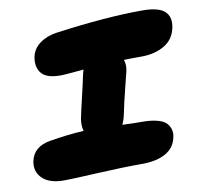

<svg xmlns="http://www.w3.org/2000/svg" viewBox="-71 -761 798 760"><g transform="rotate(-10 328.0 -381.5)"><path d="M127 -77.1Q69.3 -77.1 41 -104Q12.7 -130.9 20 -171.9Q31.7 -230.5 101.1 -241.2Q173.8 -253.4 236.8 -256.8Q230.5 -279.3 234.9 -305.2Q241.2 -336.4 254.6 -393.1Q268.1 -449.7 272 -470.2Q275.9 -488.8 278.8 -496.1Q267.1 -495.1 233.2 -491.9Q199.2 -488.8 185.1 -488.8Q129.4 -488.8 109.1 -513.7Q88.9 -538.6 96.2 -578.1Q102.5 -610.8 131.1 -631.8Q159.7 -652.8 200.2 -658.2Q403.8 -686 547.9 -686Q613.3 -686 637.9 -663.3Q662.6 -640.6 653.8 -598.1Q644.5 -552.2 606 -529.5Q567.4 -506.8 514.2 -506.8Q464.8 -506.8 442.9 -505.9Q450.2 -485.4 444.8 -460.9Q442.4 -449.2 428.2 -393.8Q414.1 -338.4 405.8 -296.9Q401.4 -273.4 392.1 -253.9Q438 -252 471.2 -252Q508.3 -252 533 -245.1Q557.6 -238.3 568.1 -226.8Q578.6 -215.3 582.5 -200.4Q586.4 -185.5 582 -168.9Q573.7 -128.9 537.4 -108.4Q501 -87.9 442.9 -87.9Q363.3 -87.9 260.5 -82.5Q157.7 -77.1 127 -77.1Z"/></g></svg>

Font: Shantell Sans Irregular Bouncy
Style: Italic
Weight: 800
Italic angle: -11.31°
Designer: Stephen Nixon, Anya Danilova, Shantell Martin
Foundry: Arrow Type
Version: Version 1.006;[9816181b4]